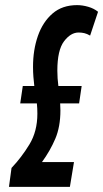

<svg xmlns="http://www.w3.org/2000/svg" viewBox="-20 -730 403 750"><path d="M15 0 25 -74Q64 -115 95 -166Q126 -217 126 -286Q126 -296 125.5 -306.5Q125 -317 124 -326H59L69 -394H114Q112 -411 110.5 -429.5Q109 -448 109 -469Q109 -535 128 -589.5Q147 -644 185 -677Q223 -710 281 -710Q302 -710 324.5 -703.5Q347 -697 363 -684L332 -591Q320 -598 309.5 -600.5Q299 -603 287 -603Q256 -603 230 -568.5Q204 -534 204 -454Q204 -439 205 -424Q206 -409 208 -394H299L289 -326H215Q216 -312 216 -299Q216 -235 196 -188Q176 -141 144 -97H269L253 0Z"/></svg>

Font: Georama Extra Condensed SemiBold
Style: Italic
Weight: 600
Width: 2
Italic angle: -9°
Designer: Jean-Baptiste Levee
Foundry: Production Type
Version: Version 1.000